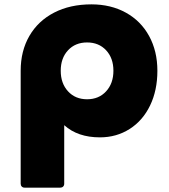

<svg xmlns="http://www.w3.org/2000/svg" viewBox="-20 -578 777 882"><path d="M75 266V-253Q75 -344 115 -413Q155 -482 228.5 -520Q302 -558 400 -558Q489 -558 558 -520Q627 -482 665 -412.5Q703 -343 703 -253Q703 -163 669.5 -93.5Q636 -24 575.5 14.5Q515 53 439 53Q337 53 275 -3V266Q275 274 270 279Q265 284 257 284H93Q85 284 80 279Q75 274 75 266ZM380 -122Q434 -122 467.5 -158.5Q501 -195 501 -253Q501 -311 467.5 -347Q434 -383 380 -383Q326 -383 292.5 -347Q259 -311 259 -253Q259 -195 292.5 -158.5Q326 -122 380 -122Z"/></svg>

Font: LINE Seed JP_TTF ExtraBold
Style: Regular
Weight: 800
Designer: LY Corporation & Fontrix & Fontworks
Version: Version 1.015